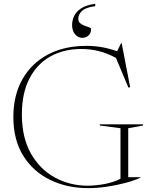

<svg xmlns="http://www.w3.org/2000/svg" viewBox="-20 -962 792 992"><path d="M642.5 -46.5H705.5V-44Q673.5 -29 627.2 -16.8Q581 -4.5 530.5 2.8Q480 10 435.5 10Q326.5 10 238.8 -32.8Q151 -75.5 100 -157.5Q49 -239.5 49 -357.5Q49 -469.5 95.5 -552Q142 -634.5 226.8 -679.8Q311.5 -725 426.5 -725Q509.5 -725 585 -697L606 -739.5H608.5L652.5 -511.5L643.5 -509.5L579 -663Q533.5 -687.5 489.5 -698.2Q445.5 -709 400.5 -709Q309.5 -709 240.2 -670.2Q171 -631.5 132 -556Q93 -480.5 93 -370.5Q93 -251.5 139.5 -169.2Q186 -87 263.5 -44.8Q341 -2.5 434 -2.5Q477 -3 521.8 -11.5Q566.5 -20 602.5 -38.5V-299.5L495.5 -313.5V-319.5H719V-313.5L642.5 -299.5ZM450.5 -812.5Q450.5 -790.5 437.2 -778.5Q424 -766.5 405 -766.5Q383 -766.5 367.8 -785Q352.5 -803.5 352.5 -832.5Q352.5 -856.5 363 -879.2Q373.5 -902 399.5 -919Q425.5 -936 472 -942.5V-930Q423 -924 403.8 -905.8Q384.5 -887.5 384.5 -865Q384.5 -850 394.5 -841.8Q404.5 -833.5 417.5 -828.8Q430.5 -824 440.5 -820.8Q450.5 -817.5 450.5 -812.5Z"/></svg>

Font: Newsreader 72pt ExtraLight
Style: Regular
Weight: 275
Designer: Hugues Gentile
Foundry: Production Type
Version: Version 1.003; ttfautohint (v1.8.3)